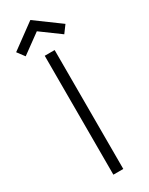

<svg xmlns="http://www.w3.org/2000/svg" viewBox="-260 -883 714 923"><g transform="rotate(-30 97.0 -422.0)"><path d="M-10 -703.5 -40 -743.5 96.5 -843.5 233.5 -743 203.5 -702.5 96.5 -781ZM70.5 -660H125.5V0H70.5Z"/></g></svg>

Font: League Spartan Light
Style: Regular
Weight: 277
Foundry: The League of Moveable Type
Version: Version 2.002